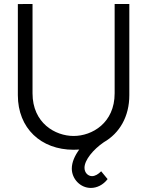

<svg xmlns="http://www.w3.org/2000/svg" viewBox="-20 -740 742 968"><path d="M351 15C361 15 370.5 14.5 379.5 14C356.5 45.5 342 78.5 342 110C342 161.5 384.5 207.5 438 207.5C468.5 207.5 500 192.5 522.5 163L490 123.5C476 138 459.5 148 444 148C424 148 406 131 406 106C406 67 449.5 14 503.5 -23C583 -68.5 632 -152.5 632 -260V-720H558V-269.5C558 -120 444.5 -54.5 351 -54.5C258.5 -54.5 144 -119.5 144 -269.5V-720L70 -719.5V-260C70 -93.5 186.5 15 351 15Z"/></svg>

Font: Eudonet
Style: Regular
Weight: 400
Designer: Mikhail Sharanda
Foundry: Mikhail Sharanda
Version: Version 4.503;Glyphs 3.1.2 (3151)